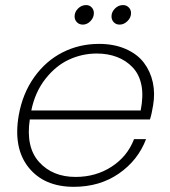

<svg xmlns="http://www.w3.org/2000/svg" viewBox="-20 -721 665 749"><path d="M357.9 -512.2Q300.8 -512.2 249.3 -488.5Q197.8 -464.8 157.2 -413.3Q116.7 -361.8 102.1 -290H528.8Q540 -347.2 531.7 -388.9Q523.4 -430.7 497.6 -458Q471.7 -485.4 436 -498.8Q400.4 -512.2 357.9 -512.2ZM549.8 -178.2Q518.1 -95.2 443.4 -43.7Q368.7 7.8 268.1 7.8Q151.9 7.8 91.3 -68.1Q30.8 -144 53.2 -272Q68.4 -356.9 113.8 -420.4Q159.2 -483.9 224.4 -516.8Q289.6 -549.8 366.2 -549.8Q425.3 -549.8 470.7 -529.8Q516.1 -509.8 541.5 -476.1Q566.9 -442.4 576.2 -399.4Q585.4 -356.4 577.1 -309.1Q571.8 -275.9 564.9 -254.9H96.2Q80.1 -147 132.6 -88.9Q185.1 -30.8 274.9 -30.8Q354 -30.8 415.5 -70.8Q477.1 -110.8 502.9 -178.2ZM303.2 -625Q289.1 -625 280 -634.3Q271 -643.6 271 -657.2Q271 -674.3 284.4 -687.7Q297.9 -701.2 315.9 -701.2Q329.1 -701.2 337.6 -692.1Q346.2 -683.1 346.2 -669.9Q346.2 -652.3 333 -638.7Q319.8 -625 303.2 -625ZM446.8 -625Q432.6 -625 423.8 -634.3Q415 -643.6 415 -657.2Q415 -674.3 428.5 -687.7Q441.9 -701.2 460 -701.2Q473.1 -701.2 482.2 -692.1Q491.2 -683.1 491.2 -669.9Q491.2 -652.3 477.3 -638.7Q463.4 -625 446.8 -625Z"/></svg>

Font: SVN-Poppins ExtraLight
Style: Italic
Weight: 200
Italic angle: -10°
Designer: Ninad Kale (Devanagari), Jonny Pinhorn (Latin)
Foundry: Indian Type Foundry
Version: Version 3.002 2017